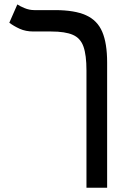

<svg xmlns="http://www.w3.org/2000/svg" viewBox="-20 -632 626 876"><path d="M468.8 -347.2V224.6H374.5V-310.1Q374.5 -380.9 360.8 -419.4Q347.2 -458 312.3 -473.1Q277.3 -488.3 213.4 -488.3H132.8Q97.2 -488.3 69.8 -500.7Q42.5 -513.2 22.5 -528.3L59.1 -611.8Q70.3 -604 92 -595Q113.8 -585.9 136.7 -585.9H231Q320.3 -585.9 372.3 -562.5Q424.3 -539.1 446.5 -486.8Q468.8 -434.6 468.8 -347.2Z"/></svg>

Font: CaskaydiaCove NFP
Style: Regular
Weight: 400
Designer: Aaron Bell
Foundry: Saja Typeworks
Version: Version 2111.001; VTT 6.35;Nerd Fonts 3.1.1